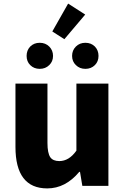

<svg xmlns="http://www.w3.org/2000/svg" viewBox="-20 -1034 694 1068"><path d="M66 -217V-569H244V-239Q244 -182 260 -159Q275 -138 310 -138Q364 -138 405 -196V-569H583V0H438L425 -78H421Q344 14 243 14Q66 14 66 -217ZM271 -859 359 -1014 454 -953 338 -816ZM148 -672Q128 -692 128 -723Q128 -754 148 -775Q169 -796 201 -796Q233 -796 254 -775Q275 -754 275 -723Q275 -692 254 -672Q233 -651 201 -651Q169 -651 148 -672ZM402 -672Q381 -692 381 -723Q381 -754 402 -775Q423 -796 455 -796Q487 -796 508 -775Q528 -754 528 -723Q528 -692 508 -672Q487 -651 455 -651Q423 -651 402 -672Z"/></svg>

Font: KaiGen Gothic KR Heavy
Style: Heavy
Weight: 900
Designer: Ryoko NISHIZUKA  (kana & ideographs); Paul D. Hunt (Latin, Greek & Cyrillic); Wenlong ZHANG  (bopomofo); Sandoll Communi
Foundry: Adobe Systems Incorporated
Version: Version 1.002 March 28, 2018